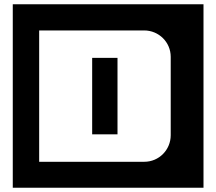

<svg xmlns="http://www.w3.org/2000/svg" viewBox="-20 -760 1016 902"><path d="M936 122V-740H40V122ZM782 -125C782 -56 727 0 658 0H164V-617H657C726 -617 782 -562 782 -493ZM532 -129V-488H413V-129Z"/></svg>

Font: Takraf VEB
Style: Regular
Weight: 400
Designer: Jan Sonntag
Foundry: Jan Sonntag | S FONTS | www.sonntag.nl
Version: Version 2.001